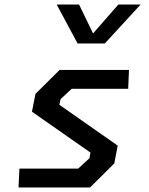

<svg xmlns="http://www.w3.org/2000/svg" viewBox="-20 -830 660 850"><path d="M62 0H378.5L486 -106.5L501 -185.5L243 -366L248 -391L297.5 -437H547.5L551 -520.5H244L137 -414.5L121.5 -335.5L380.5 -154.5L376 -129.5L326 -83.5H66ZM231 -810H330L392 -682L504 -810H602.5L444 -637.5H323.5Z"/></svg>

Font: Monaspace Krypton Medium
Style: Italic
Weight: 500
Italic angle: -11°
Designer: Riley Cran & the Lettermatic Team
Foundry: Lettermatic
Version: Version 1.101 (Monaspace Krypton)